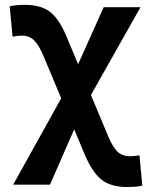

<svg xmlns="http://www.w3.org/2000/svg" viewBox="-20 -547 626 782"><path d="M499.5 214.8Q431.6 214.8 393.6 184.8Q355.5 154.8 325.2 82.5L157.2 -318.8Q138.2 -363.8 118.7 -382.8Q99.1 -401.9 69.8 -401.9Q52.7 -401.9 31.2 -397.9L19.5 -521.5Q48.3 -527.3 79.6 -527.3Q146.5 -527.3 183.6 -498.8Q220.7 -470.2 250 -400.4L419.9 6.3Q439 52.2 458.7 70.8Q478.5 89.4 509.3 89.4Q516.1 89.4 527.3 88.4Q538.6 87.4 547.9 85.4L559.6 209Q545.9 212.4 530 213.6Q514.2 214.8 499.5 214.8ZM33.7 205.1 263.7 -208.5 402.3 -517.6H552.2L319.3 -105L183.6 205.1Z"/></svg>

Font: Cascadia Mono PL
Style: Regular
Weight: 400
Monospace: yes
Designer: Aaron Bell
Foundry: Saja Typeworks
Version: Version 2102.003